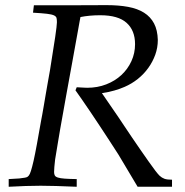

<svg xmlns="http://www.w3.org/2000/svg" viewBox="-20 -713 707 733"><path d="M13.2 0V-29.3Q39.1 -30.3 53.5 -31.7Q67.9 -33.2 75.2 -34.7Q82.5 -36.1 85.2 -38.1Q87.9 -40 89.8 -42.5Q93.8 -46.9 98.1 -60.5Q102.5 -74.2 108.2 -99.1Q113.8 -124 120.8 -162.1Q127.9 -200.2 137.2 -253.9Q138.7 -260.7 141.4 -276.1Q144 -291.5 147.5 -311Q150.9 -330.6 154.5 -352.3Q158.2 -374 161.6 -393.1Q165 -412.1 167.5 -426.3Q169.9 -440.4 170.9 -445.3Q197.3 -606.4 197.3 -627.9Q197.3 -638.2 195.8 -644.3Q194.3 -650.4 186 -654.3Q177.7 -658.2 159.2 -660.4Q140.6 -662.6 106 -664.6L109.4 -692.9H258.3L387.2 -693.4Q433.1 -693.4 469 -686.8Q504.9 -680.2 529.8 -664.6Q554.7 -648.9 568.1 -623.5Q581.5 -598.1 582.5 -560.5Q582.5 -531.2 572.8 -504.2Q563 -477.1 546.1 -453.6Q529.3 -430.2 506.1 -411.6Q482.9 -393.1 455.6 -381.3Q439 -374 417.5 -367.7Q396 -361.3 369.1 -357.4L432.1 -265.6Q440.9 -252.4 454.6 -231.9Q468.3 -211.4 484.1 -188Q500 -164.6 516.6 -140.6Q533.2 -116.7 547.6 -96.2Q562 -75.7 573.2 -61Q584.5 -46.4 589.4 -42Q597.7 -34.2 607.9 -30.5Q618.2 -26.9 636.7 -26.9V0H569.3H505.4L432.6 -122.1Q432.1 -123 422.1 -138.4Q412.1 -153.8 397 -177.2Q381.8 -200.7 363 -229Q344.2 -257.3 326.2 -284.2Q308.1 -311 292.5 -333.5Q276.9 -356 268.1 -368.2L272.9 -379.9Q290.5 -378.9 300.5 -378.4Q310.5 -377.9 313 -377.9Q352.1 -377.9 385.5 -390.9Q418.9 -403.8 443.4 -426.5Q467.8 -449.2 481.7 -479.5Q495.6 -509.8 495.6 -544.4Q495.6 -596.7 463.4 -625.7Q431.2 -654.8 362.8 -654.8Q321.3 -654.8 287.1 -647.9Q286.6 -646 283.9 -630.9Q281.2 -615.7 276.9 -591.8Q272.5 -567.9 267.1 -537.8Q261.7 -507.8 255.9 -475.8Q250 -443.8 244.4 -412.8Q238.8 -381.8 234.1 -356.2Q229.5 -330.6 226.3 -312.7Q223.1 -294.9 222.2 -289.6Q208 -211.9 200.7 -166.3Q193.4 -120.6 190.4 -104Q188.5 -87.4 187.5 -75.7Q186.5 -64 186.5 -56.2Q186.5 -48.3 189.2 -43.2Q191.9 -38.1 200.9 -35.2Q210 -32.2 227.1 -31Q244.1 -29.8 272.9 -29.3V0Q228.5 -2 194.3 -2.9Q160.2 -3.9 135.3 -3.9Q108.4 -3.9 77.9 -2.9Q47.4 -2 13.2 0Z"/></svg>

Font: XB Kayhan
Style: Italic
Weight: 400
Italic angle: -12°
Designer: Behnam
Foundry: Irmug
Version: Version 7.300 2009